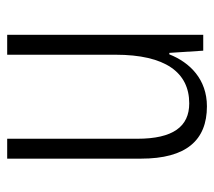

<svg xmlns="http://www.w3.org/2000/svg" viewBox="-50 -532 582 521"><g transform="rotate(90 240.5 -271.0)"><path d="M268 -542C195 -542 149 -496 127 -440H123L117 -532H74V0H128V-294C128 -429 176 -494 260 -494C323 -494 356 -450 356 -353V0H410V-363C410 -486 360 -542 268 -542Z"/></g></svg>

Font: Noto Sans Gujarati Condensed Light
Style: Regular
Weight: 300
Width: 3
Designer: Jelle Bosma - Monotype Design Team, Universal Thirst
Foundry: Monotype Imaging Inc.
Version: Version 2.106